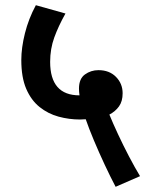

<svg xmlns="http://www.w3.org/2000/svg" viewBox="-20 -652 559 739"><path d="M425 67Q405 29 383 -18Q361 -65 341.5 -111.5Q322 -158 310 -193Q299 -192 288 -192Q246 -192 205.5 -203Q165 -214 132.5 -240Q100 -266 81 -310Q62 -354 62 -421Q62 -468 76 -524Q90 -580 118 -632L232 -600Q205 -552 189 -508Q173 -464 173 -414Q173 -285 286 -285Q284 -299 284 -311Q284 -349 307 -365.5Q330 -382 359 -382Q401 -382 426.5 -356Q452 -330 452 -293Q452 -262 438 -242.5Q424 -223 401 -211Q414 -179 434 -136Q454 -93 476.5 -50Q499 -7 519 26Z"/></svg>

Font: Noto Sans Devanagari SemiCondensed SemiBold
Style: Regular
Weight: 600
Width: 4
Designer: Jelle Bosma - Monotype Design Team
Foundry: Monotype Imaging Inc.
Version: Version 2.004; ttfautohint (v1.8.4.7-5d5b)